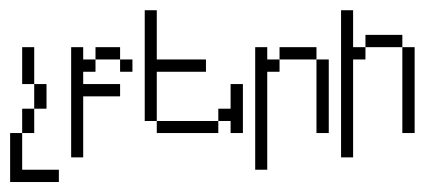

<svg xmlns="http://www.w3.org/2000/svg" viewBox="-44 -264 867 381"><path d="M-23.9 97.2V0H0V72.8H72.8V97.2ZM0 0V-48.3H23.9V0ZM23.9 -48.3V-97.2H48.3V-48.3ZM0 -97.2V-170.4H23.9V-97.2Z M194.3 -121.6V-146H218.8V-121.6ZM97.2 48.3V-170.4H121.1V-146H145.5V-121.6H121.1V-97.2H194.3V-72.8H121.1V48.3ZM145.5 -146V-170.4H194.3V-146Z M267.1 0V-23.9H389.2V0ZM413.6 0V-23.9H389.2V-48.3H413.6V-97.2H438V0ZM243.2 -23.9V-243.7H267.1V-146H364.7V-121.6H267.1V-23.9Z M584 0V-146H608.4V0ZM462.4 72.8V-170.4H486.3V-146H510.7V-121.6H486.3V72.8ZM510.7 -146V-170.4H584V-146Z M754.4 0V-170.4H778.8V0ZM681.2 -170.4V-194.8H754.4V-170.4ZM632.8 48.3V-243.7H656.7V-170.4H681.2V-146H656.7V48.3Z"/></svg>

Font: FS Mondwest Regular
Style: Regular
Weight: 400
Designer: NZWStudios2024
Foundry: https://fontstruct.com
Version: Version 1.0